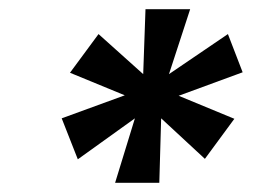

<svg xmlns="http://www.w3.org/2000/svg" viewBox="-20 -757 553 417"><path d="M230 -360 273 -500 149 -411 114 -500 251 -550 132 -599 194 -683 291 -596 296 -737H393L347 -596L475 -683L507 -600L368 -549L489 -499L425 -412L330 -500L326 -360Z"/></svg>

Font: DM Sans
Style: Bold Italic
Weight: 700
Italic angle: -10°
Designer: Colophon Foundry, Jonny Pinhorn
Foundry: Colophon Foundry
Version: Version 4.004;gftools[0.9.30]